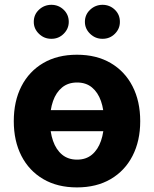

<svg xmlns="http://www.w3.org/2000/svg" viewBox="-20 -785 654 815"><path d="M483.4 -317.4V-228.1H130.3V-317.4ZM306.6 10.5Q223.8 10.5 163.6 -24.8Q103.4 -60.1 70.9 -123.4Q38.5 -186.7 38.5 -270.7Q38.5 -355.3 70.9 -418.7Q103.4 -482.1 163.6 -517.4Q223.8 -552.7 306.6 -552.7Q389.6 -552.7 449.9 -517.4Q510.1 -482.1 542.6 -418.7Q575.2 -355.3 575.2 -270.7Q575.2 -186.7 542.6 -123.4Q510.1 -60.1 449.9 -24.8Q389.6 10.5 306.6 10.5ZM307.2 -107.4Q345.1 -107.4 370.4 -128.6Q395.7 -149.8 408.6 -187Q421.5 -224.1 421.5 -271.3Q421.5 -319.1 408.6 -356Q395.7 -392.8 370.4 -413.8Q345.1 -434.8 307.2 -434.8Q269.2 -434.8 243.6 -413.8Q218 -392.8 205.1 -356Q192.2 -319.1 192.2 -271.3Q192.2 -224.1 205.1 -187Q218 -149.8 243.6 -128.6Q269.2 -107.4 307.2 -107.4ZM198.2 -620.3Q167.3 -620.1 145.3 -641.6Q123.2 -663 123.4 -692.2Q123.2 -722.8 145.3 -743.6Q167.3 -764.4 198.2 -764.6Q228.8 -764.4 250.3 -743.6Q271.9 -722.8 271.9 -692.2Q271.9 -663 250.3 -641.6Q228.8 -620.1 198.2 -620.3ZM415.2 -620.3Q384.6 -620.1 362.5 -641.6Q340.4 -663 340.4 -692.2Q340.4 -722.8 362.5 -743.6Q384.6 -764.4 415.2 -764.6Q446.1 -764.4 467.6 -743.6Q489.1 -722.8 488.9 -692.2Q489.1 -663 467.6 -641.6Q446.1 -620.1 415.2 -620.3Z"/></svg>

Font: Inter
Style: Regular
Weight: 400
Designer: Rasmus Andersson
Foundry: rsms
Version: Version 4.000;git-8c9346024